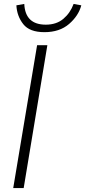

<svg xmlns="http://www.w3.org/2000/svg" viewBox="-20 -953 432 973"><path d="M168 -724H220L100 0H47ZM63 -926 103 -933Q108 -828 212 -828Q266 -828 301 -857.5Q336 -887 353 -933L392 -926Q378 -873 330 -831.5Q282 -790 205 -790Q130 -790 98 -830.5Q66 -871 63 -926Z"/></svg>

Font: Nebula Sans Light
Style: Regular
Weight: 300
Italic angle: -9°
Designer: Paul D. Hunt for Adobe (as Source Sans)
Foundry: Nebula Entertainment & Broadcasting LLC
Version: Version 1.010